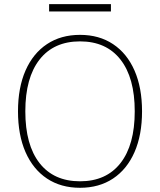

<svg xmlns="http://www.w3.org/2000/svg" viewBox="-20 -894 769 922"><path d="M66.4 -359.4Q66.4 -472.7 102.5 -555.2Q138.7 -637.7 205.6 -682.1Q272.5 -726.6 364.3 -726.6Q456.1 -726.6 522.9 -682.1Q589.8 -637.7 626 -555.2Q662.1 -472.7 662.1 -359.4Q662.1 -246.1 626 -163.6Q589.8 -81.1 522.9 -36.6Q456.1 7.8 364.3 7.8Q272.5 7.8 205.6 -36.6Q138.7 -81.1 102.5 -163.6Q66.4 -246.1 66.4 -359.4ZM627 -359.4Q627 -520.5 558.6 -607.9Q490.2 -695.3 364.3 -695.3Q238.3 -695.3 169.9 -607.9Q101.6 -520.5 101.6 -359.4Q101.6 -198.2 169.9 -110.8Q238.3 -23.4 364.3 -23.4Q490.2 -23.4 558.6 -110.8Q627 -198.2 627 -359.4ZM215.8 -874H512.7V-838.9H215.8Z"/></svg>

Font: Min Sans VF VF
Style: Regular
Weight: 400
Designer: Jinseong-Kim, NotoSansCJK, Nunito
Foundry: Jinseong-Kim
Version: Version 1.420;Glyphs 3.1.2 (3151)